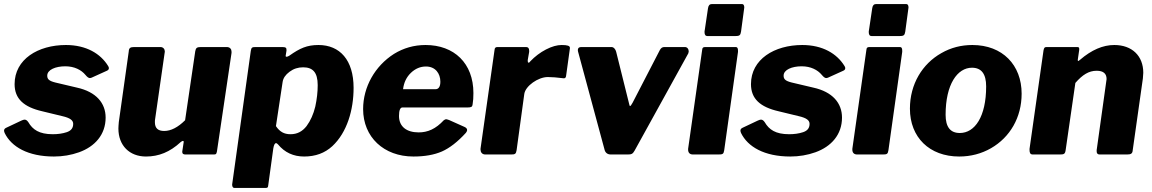

<svg xmlns="http://www.w3.org/2000/svg" viewBox="-22 -762 5684 947"><path d="M244 10C287 10 329 3 368 -11C446 -39 499 -98 499 -182C499 -253 453 -309 357 -330L251 -355C219 -363 211 -372 211 -389C211 -418 252 -435 300 -435C345 -435 379 -417 399 -393C408 -382 415 -377 421 -377C424 -377 427 -378 430 -379L505 -413C512 -416 515 -420 515 -426C515 -429 514 -433 511 -437C474 -497 404 -540 303 -540C166 -540 50 -470 50 -347C50 -275 95 -234 187 -213L286 -189C325 -180 339 -168 339 -151C339 -130 328 -117 307 -110C286 -103 263 -100 238 -100C171 -100 139 -123 118 -159C112 -168 106 -172 99 -172C95 -172 90 -170 83 -167L9 -132C2 -129 -2 -124 -2 -118C-2 -115 -1 -111 1 -106C34 -38 116 10 244 10Z M698 10C761 10 816 -12 869 -61C874 -65 878 -67 880 -67C883 -67 884 -66 884 -63V-61L877 -15C877 -14 877 -13 877 -12C877 -4 882 0 893 0H1032C1044 0 1045 -2 1048 -15L1120 -501C1120 -503 1120 -505 1120 -507C1120 -519 1113 -530 1096 -530H970C949 -530 944 -526 941 -509L891 -169C856 -134 821 -116 788 -116C757 -116 742 -130 742 -159C742 -165 742 -170 743 -174L790 -501C790 -503 791 -505 791 -507C791 -519 784 -530 769 -530H640C620 -530 614 -525 613 -508L564 -160C563 -147 562 -136 562 -128C562 -44 617 10 698 10Z M1286 165C1297 165 1300 164 1301 152L1326 -30C1329 -47 1333 -56 1340 -56C1342 -56 1345 -54 1349 -50C1382 -10 1425 10 1478 10C1534 10 1580 -7 1617 -41C1690 -109 1722 -220 1722 -329C1722 -466 1654 -540 1549 -540C1492 -540 1457 -524 1406 -488C1400 -484 1395 -482 1391 -482C1388 -482 1387 -483 1387 -486V-487L1391 -512C1391 -513 1391 -515 1391 -516C1391 -526 1388 -530 1369 -530H1239C1220 -530 1218 -527 1215 -511L1123 148C1123 159 1127 165 1134 165ZM1411 -100C1379 -100 1358 -112 1339 -140L1372 -358C1375 -377 1386 -393 1406 -408C1426 -423 1448 -430 1473 -430C1520 -430 1545 -406 1545 -342C1545 -308 1541 -273 1533 -236C1524 -199 1510 -167 1490 -140C1469 -113 1443 -100 1411 -100Z M2017 10C2072 10 2119 2 2158 -15C2196 -32 2235 -62 2276 -107C2280 -112 2282 -117 2282 -120C2282 -127 2278 -132 2269 -136L2193 -170C2185 -173 2180 -174 2178 -174C2175 -174 2172 -172 2167 -169C2127 -126 2088 -109 2043 -109C1984 -109 1946 -137 1946 -190C1946 -218 1952 -232 1963 -232H2285C2302 -232 2308 -235 2309 -247C2312 -264 2313 -282 2313 -303C2313 -450 2218 -540 2077 -540C2020 -540 1968 -525 1921 -496C1827 -436 1769 -333 1769 -224C1769 -86 1871 10 2017 10ZM1966 -322C1970 -355 1983 -382 2005 -403C2027 -424 2052 -434 2079 -434C2126 -434 2150 -399 2150 -359C2150 -334 2141 -322 2126 -322Z M2497 0C2518 0 2523 -2 2526 -21L2564 -299C2570 -338 2632 -382 2680 -382C2700 -382 2726 -380 2757 -376C2758 -376 2759 -376 2760 -376C2765 -376 2770 -378 2771 -394L2789 -524C2789 -525 2789 -525 2789 -526C2789 -536 2777 -540 2748 -540C2726 -540 2700 -533 2671 -518C2642 -503 2616 -483 2594 -460C2591 -455 2588 -453 2585 -453C2582 -453 2581 -456 2581 -461V-466L2588 -506C2588 -508 2588 -510 2588 -512C2588 -524 2583 -530 2573 -530H2433C2422 -530 2418 -527 2417 -514L2348 -28C2348 -27 2348 -26 2348 -25C2348 -12 2355 0 2372 0Z M3257 -530C3245 -530 3240 -527 3233 -516L3098 -255C3092 -244 3088 -239 3086 -239C3084 -239 3083 -241 3082 -246L3017 -507C3014 -519 3005 -530 2994 -530H2845C2834 -530 2828 -525 2828 -515L2829 -508L2959 -27C2962 -11 2972 0 2991 0H3074C3093 0 3099 -3 3108 -19L3373 -499C3374 -503 3375 -506 3375 -508C3375 -520 3368 -530 3356 -530Z M3649 -725C3649 -736 3645 -742 3638 -742H3489C3478 -742 3472 -735 3470 -721L3454 -613C3453 -611 3453 -608 3453 -603C3453 -590 3458 -584 3468 -584H3602C3625 -584 3630 -587 3633 -606ZM3618 -506C3618 -508 3618 -510 3618 -512C3618 -524 3615 -530 3607 -530H3458C3446 -530 3442 -527 3441 -514L3372 -28C3372 -27 3372 -26 3372 -24C3372 -10 3379 0 3396 0H3520C3543 0 3547 -2 3550 -21Z M3876 10C3919 10 3961 3 4000 -11C4078 -39 4131 -98 4131 -182C4131 -253 4085 -309 3989 -330L3883 -355C3851 -363 3843 -372 3843 -389C3843 -418 3884 -435 3932 -435C3977 -435 4011 -417 4031 -393C4040 -382 4047 -377 4053 -377C4056 -377 4059 -378 4062 -379L4137 -413C4144 -416 4147 -420 4147 -426C4147 -429 4146 -433 4143 -437C4106 -497 4036 -540 3935 -540C3798 -540 3682 -470 3682 -347C3682 -275 3727 -234 3819 -213L3918 -189C3957 -180 3971 -168 3971 -151C3971 -130 3960 -117 3939 -110C3918 -103 3895 -100 3870 -100C3803 -100 3771 -123 3750 -159C3744 -168 3738 -172 3731 -172C3727 -172 3722 -170 3715 -167L3641 -132C3634 -129 3630 -124 3630 -118C3630 -115 3631 -111 3633 -106C3666 -38 3748 10 3876 10Z M4459 -725C4459 -736 4455 -742 4448 -742H4299C4288 -742 4282 -735 4280 -721L4264 -613C4263 -611 4263 -608 4263 -603C4263 -590 4268 -584 4278 -584H4412C4435 -584 4440 -587 4443 -606ZM4428 -506C4428 -508 4428 -510 4428 -512C4428 -524 4425 -530 4417 -530H4268C4256 -530 4252 -527 4251 -514L4182 -28C4182 -27 4182 -26 4182 -24C4182 -10 4189 0 4206 0H4330C4353 0 4357 -2 4360 -21Z M4709 10C4766 10 4819 -4 4866 -31C4960 -85 5017 -183 5017 -300C5017 -441 4923 -540 4774 -540C4719 -540 4668 -527 4621 -500C4527 -447 4466 -347 4466 -226C4466 -85 4562 10 4709 10ZM4712 -106C4665 -106 4642 -136 4642 -196C4642 -346 4700 -428 4772 -428C4819 -428 4842 -397 4842 -336C4842 -186 4786 -106 4712 -106Z M5203 0C5226 0 5231 -2 5234 -21L5282 -353C5317 -393 5348 -413 5387 -413C5420 -413 5436 -399 5436 -372L5388 -28C5387 -25 5387 -21 5387 -16C5387 -5 5392 0 5402 0H5537C5557 0 5564 -5 5565 -22L5615 -375C5616 -388 5617 -398 5617 -403C5617 -486 5562 -540 5474 -540C5418 -540 5362 -516 5305 -467C5300 -463 5297 -461 5296 -461C5295 -461 5294 -462 5294 -465V-468L5301 -516C5301 -518 5301 -519 5301 -521C5301 -526 5300 -530 5291 -530H5141C5130 -530 5128 -527 5125 -514L5056 -28C5056 -26 5056 -24 5056 -22C5056 -9 5059 0 5072 0Z"/></svg>

Font: Libre Franklin ExtraBold
Style: Italic
Weight: 800
Italic angle: -8°
Designer: Pablo Impallari, Rodrigo Fuenzalida
Foundry: Impallari Type
Version: Version 1.002; ttfautohint (v1.5)